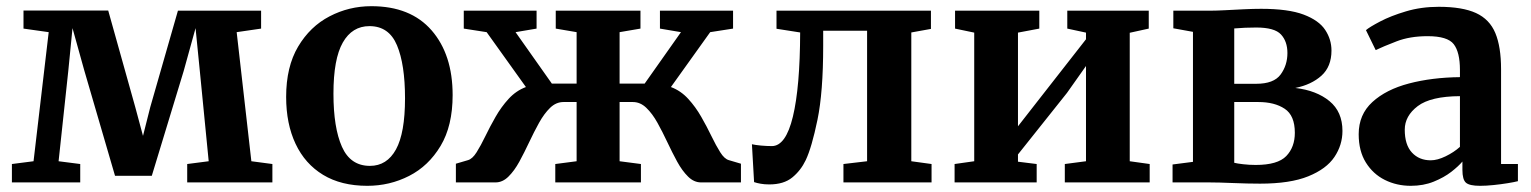

<svg xmlns="http://www.w3.org/2000/svg" viewBox="-20 -590 4951 621"><path d="M18.5 0V-59.5L88.5 -68.5L137.5 -486L56 -497.5V-556H330L417.5 -243.5L442.5 -150.5L466 -243.5L555.5 -555.5H824.5V-497.5L745.5 -486L793 -68.5L861 -59.5V0H585.5V-59.5L655 -68.5L626.5 -358.5L612.5 -499L574 -360L471 -21.5H352L252.5 -362.5L214.5 -499L201 -362L169.5 -68.5L239.5 -59.5V0Z M905.5 -276.5Q905.5 -374 944.2 -439.2Q983 -504.5 1046 -537.2Q1109 -570 1181 -570Q1308 -570 1376 -491.8Q1444 -413.5 1444 -282.5Q1444 -183 1405 -118Q1366 -53 1303.2 -21Q1240.5 11 1168 11Q1083.5 11 1025 -24.5Q966.5 -60 936 -124.8Q905.5 -189.5 905.5 -276.5ZM1176.5 -53.5Q1231.5 -53.5 1260.8 -106.8Q1290 -160 1290 -272Q1290 -381.5 1264 -443.5Q1238 -505.5 1175 -505.5Q1119 -505.5 1088.8 -452.5Q1058.5 -399.5 1058.5 -287Q1058.5 -177 1086 -115.2Q1113.5 -53.5 1176.5 -53.5Z M1454.5 0V-60.5L1493.5 -72Q1508 -76 1521.5 -97.5Q1535 -119 1549.8 -149.5Q1564.5 -180 1582.8 -212Q1601 -244 1625 -270.2Q1649 -296.5 1681 -308.5L1554 -486L1480 -497.5V-555.5H1715.5V-497.5L1647.5 -486L1765 -319.5H1845V-486L1777.5 -497.5V-555.5H2051.5V-497.5L1984 -486V-319.5H2065L2182.5 -486L2114.5 -497.5V-555.5H2351V-497.5L2277 -486L2150 -308.5Q2182 -296.5 2206 -270.2Q2230 -244 2248.2 -212Q2266.5 -180 2281.2 -149.5Q2296 -119 2309.5 -97.5Q2323 -76 2337.5 -72L2376.5 -60.5V0H2247.5Q2224.5 0 2205.5 -18.8Q2186.5 -37.5 2170.2 -67.2Q2154 -97 2138.5 -130Q2123 -163 2106.5 -192.8Q2090 -222.5 2070.5 -241.2Q2051 -260 2027 -260H1984V-68.5L2053 -59.5V0H1776V-59.5L1845 -68.5V-260H1802.5Q1778.5 -260 1759.2 -241.2Q1740 -222.5 1723.5 -192.8Q1707 -163 1691.5 -130Q1676 -97 1659.8 -67.2Q1643.5 -37.5 1624.5 -18.8Q1605.5 0 1582.5 0Z M2468 6.5Q2452.5 6.5 2440 4.2Q2427.5 2 2419 -1L2412 -123.5Q2422.5 -121 2441.2 -119.2Q2460 -117.5 2476.5 -117.5Q2521.5 -117.5 2544.5 -212.8Q2567.5 -308 2568 -485L2491.5 -497V-555.5H2991V-496.5L2927.5 -485V-68.5L2993 -59.5V0H2708V-59.5L2784.5 -68.5V-490.5H2642.5V-442Q2642.5 -292 2624 -202.5Q2605.5 -113 2586 -72Q2570 -38.5 2542.5 -16Q2515 6.5 2468 6.5Z M3067.5 0V-59.5L3131 -68.5V-484.5L3069 -497.5V-555.5H3341.5V-497.5L3272.5 -484.5V-181.5L3333 -259L3492.5 -463V-484.5L3432 -497.5V-555.5H3695.5V-497.5L3634 -484V-68.5L3698.5 -59.5V0H3424V-59.5L3492.5 -68.5V-376.5L3431 -289.5L3272.5 -90.5V-67L3333 -59.5V0Z M4055.5 4Q4015.5 4 3968.2 2Q3921 0 3891.5 0H3772.5V-58L3838.5 -66.5V-487L3775 -498.5V-555.5H3897Q3914.5 -555.5 3943 -557Q3971.5 -558.5 4002.8 -560Q4034 -561.5 4059 -561.5Q4147 -561.5 4196.5 -542.8Q4246 -524 4266.2 -493.2Q4286.5 -462.5 4286.5 -426.5Q4286.5 -374.5 4254 -345.2Q4221.5 -316 4169.5 -305.5Q4238 -297.5 4280 -263Q4322 -228.5 4322 -166.5Q4322 -121 4296 -82.2Q4270 -43.5 4211.5 -19.8Q4153 4 4055.5 4ZM3972 -319H4043Q4100 -319 4122 -349Q4144 -379 4144 -418.5Q4144 -456 4123.2 -478.5Q4102.5 -501 4043 -501Q4006.5 -501 3972 -498ZM4041.5 -56.5Q4112.5 -56.5 4140.2 -85.2Q4168 -114 4168 -160.5Q4168 -216.5 4135.2 -238.2Q4102.5 -260 4050 -260H3972V-63.5Q3981.5 -61 4001 -58.8Q4020.5 -56.5 4041.5 -56.5Z M4374.5 -156Q4374.5 -219.5 4418.8 -260Q4463 -300.5 4537.2 -320Q4611.5 -339.5 4702 -340.5V-363.5Q4702 -421 4682 -447Q4662 -473 4597.5 -473Q4540 -473 4496.8 -456.2Q4453.5 -439.5 4429.5 -428L4398 -492.5Q4409.5 -502.5 4443.8 -520.5Q4478 -538.5 4527.2 -553.2Q4576.5 -568 4633.5 -568Q4710 -568 4754 -547.8Q4798 -527.5 4816.5 -483Q4835 -438.5 4835 -366V-59.5H4889.5V-4Q4878 -1 4856.5 2.5Q4835 6 4811 8.5Q4787 11 4767 11Q4733 11 4721.5 1Q4710 -9 4710 -40.5V-67.5Q4697.5 -52.5 4674 -34.2Q4650.5 -16 4617.2 -2.5Q4584 11 4543 11Q4497.5 11 4459.2 -8Q4421 -27 4397.8 -64.2Q4374.5 -101.5 4374.5 -156ZM4607.5 -71.5Q4629 -71.5 4655.8 -84.5Q4682.5 -97.5 4702 -115V-279Q4607.5 -278.5 4565.5 -246.8Q4523.5 -215 4523.5 -170.5Q4523.5 -121.5 4546.8 -96.5Q4570 -71.5 4607.5 -71.5Z"/></svg>

Font: Merriweather
Style: Bold
Weight: 700
Designer: Eben Sorkin
Foundry: Eben Sorkin
Version: Version 2.100; ttfautohint (v1.7.19-72a1) -l 8 -r 50 -G 200 